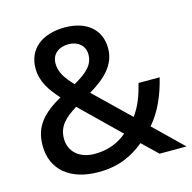

<svg xmlns="http://www.w3.org/2000/svg" viewBox="-107 -832 951 950"><g transform="rotate(-15 368.5 -357.5)"><path d="M306 -725C189 -725 114 -665 114 -566C114 -497 151 -447 196 -396C105 -344 49 -290 49 -188C49 -64 139 10 284 10C387 10 458 -24 520 -75L598 0H736L590 -142C643 -203 676 -282 696 -365H588C573 -305 553 -251 521 -209L344 -380C425 -428 487 -484 487 -570C487 -668 415 -725 306 -725ZM303 -640C350 -640 385 -611 385 -566C385 -516 354 -482 281 -441C239 -485 216 -520 216 -564C216 -614 254 -640 303 -640ZM259 -331 454 -141C415 -108 362 -82 289 -82C212 -82 160 -126 160 -194C160 -257 197 -292 259 -331Z"/></g></svg>

Font: Noto Sans Gujarati UI Medium
Style: Regular
Weight: 500
Designer: Jelle Bosma - Monotype Design Team, Universal Thirst
Foundry: Monotype Imaging Inc.
Version: Version 2.106